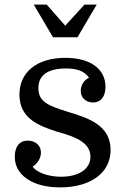

<svg xmlns="http://www.w3.org/2000/svg" viewBox="-20 -800 543 830"><path d="M315 -639 398 -780H345L262 -689L182 -780H126L209 -639ZM244 -36C187 -36 138 -55 121 -80C141 -91 157 -116 157 -141C157 -172 132 -192 100 -192C64 -192 44 -166 44 -123C44 -82 62 -50 98 -26C134 -2 181 10 240 10C367 10 458 -49 458 -152C458 -258 363 -290 272 -317C190 -343 146 -359 146 -419C146 -475 186 -504 266 -504C315 -504 345 -492 365 -464C344 -455 329 -432 329 -407C329 -378 351 -357 382 -357C417 -357 436 -384 436 -425C436 -502 370 -550 263 -550C138 -550 64 -487 64 -391C64 -288 147 -256 229 -230C294 -212 371 -188 371 -123C371 -68 319 -36 244 -36Z"/></svg>

Font: Domine
Style: Regular
Weight: 400
Designer: Pablo Impallari, Rodrigo Fuenzalida, Brenda Gallo
Foundry: Pablo Impallari, Rodrigo Fuenzalida, Brenda Gallo
Version: Version 2.000